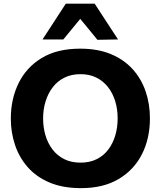

<svg xmlns="http://www.w3.org/2000/svg" viewBox="-20 -986 854 1020"><path d="M410.5 13.5Q314 13.5 243.5 -16.2Q173 -46 127.5 -97.8Q82 -149.5 59.8 -216Q37.5 -282.5 37.5 -356Q37.5 -460 78.8 -544.2Q120 -628.5 201.8 -678Q283.5 -727.5 406 -727.5Q499 -727.5 568.5 -698.8Q638 -670 684.2 -619Q730.5 -568 753.5 -501Q776.5 -434 776.5 -357Q776.5 -250.5 734.2 -167Q692 -83.5 610.5 -35Q529 13.5 410.5 13.5ZM408 -122Q457.5 -122 494.5 -140.8Q531.5 -159.5 556 -192.5Q580.5 -225.5 592.8 -267.8Q605 -310 605 -357Q605 -406.5 591.8 -449.2Q578.5 -492 553.2 -524Q528 -556 491.5 -574Q455 -592 408 -592Q359.5 -592 322.2 -573.5Q285 -555 260 -522.2Q235 -489.5 222 -447Q209 -404.5 209 -357Q209 -309.5 221.5 -267.2Q234 -225 258.8 -192.2Q283.5 -159.5 320.8 -140.8Q358 -122 408 -122ZM497.5 -774.5Q470.5 -808 443 -841.2Q415.5 -874.5 387.5 -908.5H425Q397.5 -875 370.5 -842.2Q343.5 -809.5 316.5 -776.5H206Q236.5 -823.5 267.5 -871Q298.5 -918.5 329.5 -966.5H483Q514 -918.5 545.2 -871Q576.5 -823.5 607 -776.5Z"/></svg>

Font: Commissioner Thin
Style: Bold
Weight: 700
Version: Version 1.001;gftools[0.9.23]